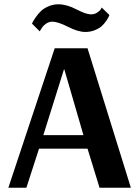

<svg xmlns="http://www.w3.org/2000/svg" viewBox="-20 -875 648 895"><path d="M378 -726Q344 -726 297 -750Q250 -774 223 -774Q207 -774 192.5 -763Q178 -752 172 -740L165 -729L129 -765Q131 -769 134 -775Q137 -781 148 -796.5Q159 -812 171.5 -824Q184 -836 206 -845.5Q228 -855 252 -855Q291 -855 336 -831.5Q381 -808 404 -808Q420 -808 432.5 -816Q445 -824 450 -832L454 -840L490 -805Q489 -802 486.5 -796.5Q484 -791 475 -777.5Q466 -764 454.5 -753.5Q443 -743 422.5 -734.5Q402 -726 378 -726ZM19 0 235 -650H388L590 0H444L388 -182H162L103 0ZM182 -245H369L280 -551H278Z"/></svg>

Font: Arsenal
Style: Bold
Weight: 700
Designer: Andrij Shevchenko
Foundry: Stairsfor
Version: Version 2.001;PS 002.001;hotconv 1.0.88;makeotf.lib2.5.64775